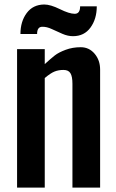

<svg xmlns="http://www.w3.org/2000/svg" viewBox="-20 -847 524 867"><path d="M57.1 0V-625H182.1V-557.6Q210 -583 227.5 -596.7Q245.1 -610.4 276.4 -622.1Q307.6 -633.8 344.7 -633.8Q382.3 -633.8 407.2 -604.5Q432.1 -575.2 432.1 -532.7V0H307.1V-468.8Q307.1 -502 297.9 -516.6Q289.1 -531.2 266.6 -531.2Q244.1 -531.2 226.1 -523.9Q208 -516.6 182.1 -494.6V0ZM309.6 -683.6Q286.1 -683.6 261.7 -694.3Q237.3 -705.1 213.9 -715.8Q190.9 -726.6 170.9 -726.1Q147.5 -726.1 147.5 -693.4H72.3Q72.3 -750 100.6 -788.1Q128.9 -826.2 179.7 -826.7Q208 -826.7 250.5 -805.7Q293 -784.7 317.4 -784.7Q341.8 -784.7 341.8 -818.4H417Q417 -761.7 388.7 -722.7Q360.4 -683.6 309.6 -683.6Z"/></svg>

Font: Oswald-Regular
Style: Regular
Weight: 400
Designer: vernon adams
Foundry: vernon adams
Version: Version 2.002; ttfautohint (v0.92.18-e454-dirty) -l 8 -r 50 